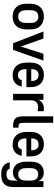

<svg xmlns="http://www.w3.org/2000/svg" viewBox="1182 -1922 948 3353"><g transform="rotate(90 1656.5 -246.0)"><path d="M270 8Q167 8 106.5 -54.5Q46 -117 46 -235V-306Q46 -360 61.5 -403Q77 -446 106.5 -476Q136 -506 177.5 -522Q219 -538 270 -538Q321 -538 362.5 -522Q404 -506 433.5 -476Q463 -446 478.5 -403Q494 -360 494 -306V-235Q494 -117 433.5 -54.5Q373 8 270 8ZM270 -89Q322 -89 351.5 -123Q381 -157 381 -235V-306Q381 -375 351.5 -408Q322 -441 270 -441Q218 -441 188.5 -408Q159 -375 159 -306V-235Q159 -157 188.5 -123Q218 -89 270 -89Z M530 -530H654L793 -134L919 -530H1038L852 0H736Z M1293 8Q1243 8 1203 -8Q1163 -24 1134 -55Q1105 -86 1089.5 -131Q1074 -176 1074 -235V-306Q1074 -418 1131.5 -478Q1189 -538 1288 -538Q1387 -538 1444.5 -478Q1502 -418 1502 -304V-233H1187Q1188 -151 1216 -118Q1244 -85 1293 -85Q1334 -85 1354.5 -105Q1375 -125 1380 -151H1492Q1478 -76 1428.5 -34Q1379 8 1293 8ZM1290 -445Q1242 -445 1215.5 -416Q1189 -387 1187 -317H1396Q1394 -387 1367 -416Q1340 -445 1290 -445Z M1620 -530H1723V-445Q1741 -485 1780.5 -511.5Q1820 -538 1874 -538Q1885 -538 1893.5 -537Q1902 -536 1909 -535Q1917 -534 1923 -533V-429Q1912 -430 1901 -432Q1890 -434 1877 -435Q1864 -436 1848 -436Q1794 -436 1763.5 -405.5Q1733 -375 1733 -321V0H1620Z M2184 0Q2137 0 2104 -9Q2071 -18 2050.5 -38.5Q2030 -59 2021 -92.5Q2012 -126 2012 -174V-700H2125V-174Q2125 -127 2140 -111Q2155 -95 2192 -95H2210V0Z M2503 8Q2453 8 2413 -8Q2373 -24 2344 -55Q2315 -86 2299.5 -131Q2284 -176 2284 -235V-306Q2284 -418 2341.5 -478Q2399 -538 2498 -538Q2597 -538 2654.5 -478Q2712 -418 2712 -304V-233H2397Q2398 -151 2426 -118Q2454 -85 2503 -85Q2544 -85 2564.5 -105Q2585 -125 2590 -151H2702Q2688 -76 2638.5 -34Q2589 8 2503 8ZM2500 -445Q2452 -445 2425.5 -416Q2399 -387 2397 -317H2606Q2604 -387 2577 -416Q2550 -445 2500 -445Z M2992 3Q2907 3 2855.5 -55Q2804 -113 2804 -235V-306Q2804 -422 2855.5 -479Q2907 -536 2992 -536Q3049 -536 3085 -511.5Q3121 -487 3144 -445V-530H3247V0Q3247 105 3193.5 156.5Q3140 208 3023 208Q2972 208 2935 196.5Q2898 185 2873.5 165Q2849 145 2835.5 118Q2822 91 2817 59H2925Q2929 70 2935.5 80Q2942 90 2953.5 98Q2965 106 2981.5 110.5Q2998 115 3023 115Q3082 115 3108 89Q3134 63 3134 0V-78Q3115 -43 3079.5 -20Q3044 3 2992 3ZM3023 -89Q3074 -89 3104 -123Q3134 -157 3134 -235V-306Q3134 -375 3104 -407Q3074 -439 3023 -439Q2975 -439 2946 -407Q2917 -375 2917 -306V-235Q2917 -157 2946 -123Q2975 -89 3023 -89Z"/></g></svg>

Font: Golos UI Medium
Style: Regular
Weight: 500
Designer: A.Korolkova, Vitaly Kuzmin
Foundry: ParaType Ltd
Version: Version 2.000